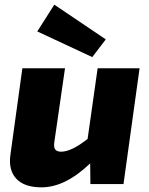

<svg xmlns="http://www.w3.org/2000/svg" viewBox="-20 -790 641 824"><path d="M376 -545 140 -655 213 -770 434 -621ZM579 -497 510 0H368L367 -89Q260 14 158 14Q84 14 49.5 -23.5Q15 -61 25 -128L76 -497H259L213 -179Q210 -157 217.5 -148Q225 -139 242 -139Q287 -139 356 -194L399 -497Z"/></svg>

Font: Ezarion Extra Bold
Style: Italic
Weight: 800
Italic angle: -8°
Designer: Natanael Gama
Version: Version 1.001;PS 001.001;hotconv 1.0.70;makeotf.lib2.5.58329